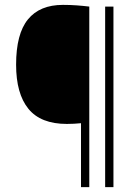

<svg xmlns="http://www.w3.org/2000/svg" viewBox="-20 -767 567 787"><path d="M312 0V-262Q296.5 -260.5 283.2 -259.8Q270 -259 254 -259Q147 -259 96.5 -321Q46 -383 46 -502Q46 -628 94.5 -687.5Q143 -747 238 -747Q267.5 -747 294.5 -745Q321.5 -743 346 -740V0ZM411 0V-740H445V0Z"/></svg>

Font: Encode Sans SC Condensed Thin
Style: Regular
Weight: 100
Width: 3
Designer: Multiple Designers
Foundry: Impallari Type
Version: Version 3.002